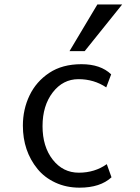

<svg xmlns="http://www.w3.org/2000/svg" viewBox="-20 -845 640 877"><path d="M84.5 0ZM489.3 -35.2Q438 12.2 343.3 12.2Q282.7 12.2 232.9 -11Q183.1 -34.2 151.4 -73.2Q84.5 -155.3 84.5 -271Q84.5 -345.7 115 -409.2Q145.5 -472.7 205.1 -512.2Q264.6 -551.8 352.1 -551.8Q439.5 -551.8 487.8 -505.4L465.3 -445.8Q409.2 -483.4 338.4 -483.4Q267.6 -483.4 220.9 -422.9Q174.3 -362.3 174.3 -268.8Q174.3 -175.3 220.9 -115.7Q267.6 -56.2 340.1 -56.2Q412.6 -56.2 467.8 -95.2ZM297.4 -611.3 424.8 -824.7H538.1L366.7 -611.3Z"/></svg>

Font: Oxygen Mono
Style: Regular
Weight: 400
Designer: Vernon Adams
Foundry: Vernon Adams
Version: Version 0.201; ttfautohint (v0.8) -r 50 -G 200 -x